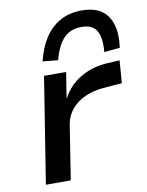

<svg xmlns="http://www.w3.org/2000/svg" viewBox="-86 -827 680 889"><g transform="rotate(-10 254.0 -383.0)"><path d="M57 0 136 -498H240L221 -379H223Q254 -437 311 -469.5Q368 -502 438 -505L493 -508L485 -402L397 -395Q348 -391 309 -373Q270 -355 246 -326Q222 -297 215 -261L174 0ZM213 -558 141 -565Q156 -628 185.5 -673Q215 -718 258.5 -742Q302 -766 360 -766Q418 -766 452.5 -742Q487 -718 500 -672.5Q513 -627 504 -565L430 -558Q436 -624 417 -657.5Q398 -691 345 -691Q293 -691 261.5 -657.5Q230 -624 213 -558Z"/></g></svg>

Font: Nunito Sans 7pt SemiExpanded SemiBold
Style: Italic
Weight: 600
Width: 6
Italic angle: -9°
Designer: Vernon Adams
Foundry: Vernon Adams
Version: Version 3.101;gftools[0.9.27]